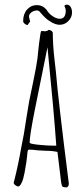

<svg xmlns="http://www.w3.org/2000/svg" viewBox="-20 -800 353 829"><path d="M244 -13Q235 -86 233 -104L228 -144Q206 -149 178 -149L142 -151Q118 -154 107 -154Q101 -154 100 -149Q100 -146 99 -146L97 -126Q96 -108 86 -54Q81 -27 74 -12Q66 5 59 5Q53 5 46 -0.5Q39 -6 39 -12L40 -15L41 -18Q59 -89 71 -159L83 -221L95 -297Q95 -297 106 -363Q111 -390 124 -450Q138 -518 141 -543Q142 -546 145 -580Q149 -618 152 -636Q155 -662 158 -666H165Q168 -665 172 -665Q184 -665 190 -671Q197 -671 202.5 -666.5Q208 -662 208 -656Q208 -608 215 -546Q219 -514 221 -493Q232 -364 277 -9V-6Q277 4 269 9Q254 9 250 5.5Q246 2 244 -13ZM223 -171Q213 -315 185 -596L131 -329Q108 -214 108 -184Q108 -179 146 -175Q184 -171 213 -171ZM80 -709Q80 -740 97 -759Q114 -778 139 -778Q164 -778 181 -758Q189 -743 206 -731Q223 -719 238 -719Q264 -719 264 -755L262 -765L258 -774Q261 -780 268 -780Q279 -780 285 -770Q291 -760 291 -746Q291 -725 275 -709Q259 -693 238 -693Q222 -693 204 -703Q186 -713 175 -724Q167 -731 149 -752L142 -755Q127 -755 116 -747Q105 -739 105 -728L110 -707L99 -692Q93 -692 86.5 -697.5Q80 -703 80 -709Z"/></svg>

Font: Amatic SC
Style: Regular
Weight: 400
Designer: Multiple Designers
Foundry: Vernon Adams
Version: Version 2.505